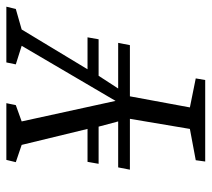

<svg xmlns="http://www.w3.org/2000/svg" viewBox="-50 -600 650 589"><g transform="rotate(-90 274.5 -305.0)"><path d="M74 0 78 -29 174 -47 205 -231H49L56 -267H197L181 -327H67L73 -361H174L125 -563L72 -581L79 -610H253L247 -581L197 -563L260 -275L429 -563L372 -581L378 -610H549L542 -581L479 -563L357 -361H455L449 -327H337L298 -267H438L431 -231H274L240 -47L329 -29L324 0Z"/></g></svg>

Font: Manuale Light
Style: Italic
Weight: 300
Italic angle: -11°
Version: Version 1.002